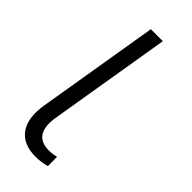

<svg xmlns="http://www.w3.org/2000/svg" viewBox="-238 -770 824 824"><g transform="rotate(45 174.0 -358.5)"><path d="M210.9 -727.3 118.6 -171.5Q98.4 -49.7 196.7 -49.7Q218 -49.7 240.8 -55.4L241.1 0.7Q206 9.9 176.5 9.9Q99.8 9.9 65.7 -37.1Q31.6 -84.2 45.8 -171.5L138.1 -727.3Z"/></g></svg>

Font: Karasuma Gothic
Style: Light Italic
Weight: 300
Italic angle: 9.39998°
Designer: Rasmus Andersson / Ryoko Nishizuka
Foundry: rsms
Version: Version 1.00